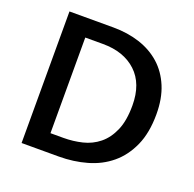

<svg xmlns="http://www.w3.org/2000/svg" viewBox="-114 -747 874 864"><g transform="rotate(20 323.0 -315.0)"><path d="M286 -630Q355 -630 413 -611Q471 -592 513 -554.5Q555 -517 578.5 -460.5Q602 -404 602 -329Q602 -240 574 -177.5Q546 -115 498.5 -75.5Q451 -36 387.5 -18Q324 0 254 0H76V-630ZM183 -86H245Q291 -86 334.5 -96.5Q378 -107 412 -134.5Q446 -162 466.5 -209Q487 -256 487 -329Q487 -433 427.5 -488.5Q368 -544 268 -544H183Z"/></g></svg>

Font: Mukta Vaani Medium
Style: Regular
Weight: 500
Designer: Noopur Datye, Girish Dalvi, Yashodeep Gholap, Pallavi Karambelkar
Foundry: Ek Type
Version: Version 2.538;PS 1.000;hotconv 16.6.51;makeotf.lib2.5.65220;